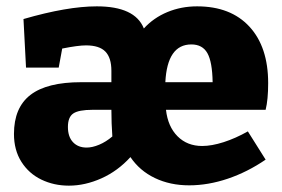

<svg xmlns="http://www.w3.org/2000/svg" viewBox="-20 -571 890 605"><path d="M817 -225H503Q509 -172 539.5 -141.5Q570 -111 617 -111Q647 -111 684.5 -123Q722 -135 761 -157L817 -68Q760 -29 698 -8Q636 13 576 13Q516 13 468 -10Q420 -33 391 -76Q351 -32 299.5 -9Q248 14 197 14Q150 14 110.5 -5Q71 -24 47.5 -61Q24 -98 24 -149Q24 -232 76 -272Q128 -312 236 -312H331V-348Q331 -389 312 -408.5Q293 -428 251 -428Q226 -428 176 -418L165 -358H62L54 -511Q192 -551 285 -551Q405 -551 433 -482V-481Q464 -515 507.5 -533Q551 -551 601 -551Q707 -551 766 -487Q825 -423 825 -309Q825 -257 817 -225ZM501 -312H650Q649 -376 633.5 -403.5Q618 -431 583 -431Q507 -431 501 -312ZM253 -106Q271 -106 292.5 -115Q314 -124 334 -141Q331 -182 331 -225H272Q228 -225 211 -213.5Q194 -202 194 -171Q194 -140 210 -123Q226 -106 253 -106Z"/></svg>

Font: Bitter Pro ExtraBold
Style: Regular
Weight: 800
Designer: Sol Matas, and Bitter project Authors
Foundry: Sol Matas
Version: Version 1.010